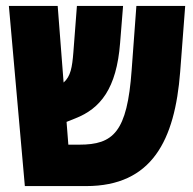

<svg xmlns="http://www.w3.org/2000/svg" viewBox="-20 -629 651 649"><path d="M64 0H271C494 0 571 -155 589 -386L606 -609H441L425 -392C410 -182 363 -140 248 -140H211L205 -217L235 -229C319 -262 374 -329 386 -484L396 -609H240L228 -452C224 -402 219 -371 195 -350L175 -609H10Z"/></svg>

Font: Noto Sans Hebrew ExtraCondensed Black
Style: Regular
Weight: 900
Width: 2
Designer: Monotype Design Team
Foundry: Monotype Imaging Inc.
Version: Version 2.004